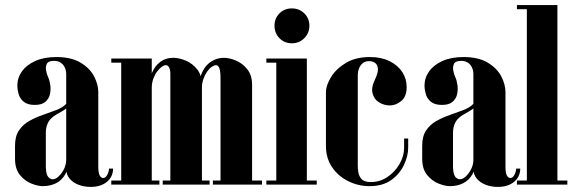

<svg xmlns="http://www.w3.org/2000/svg" viewBox="-20 -725 2255 754"><path d="M48 -388Q48 -374 53 -356Q58 -338 73 -325.5Q88 -313 117 -313Q144 -313 158 -325Q172 -337 176 -354.5Q180 -372 177.5 -390.5Q175 -409 169 -422Q165 -430 161.5 -445.5Q158 -461 163.5 -473.5Q169 -486 192 -486Q207 -486 217.5 -479.5Q228 -473 234 -461Q240 -449 240 -433V-62Q240 -40 253 -24Q266 -8 288 0.5Q310 9 336 9Q376 9 400 -11Q424 -31 424 -63H408Q408 -52 401.5 -39Q395 -26 385 -26Q377 -26 371.5 -36Q366 -46 366 -70V-363Q366 -394 349 -426Q332 -458 295.5 -479.5Q259 -501 201 -501Q153 -501 118.5 -485.5Q84 -470 66 -444.5Q48 -419 48 -388ZM240 -317Q225 -302 200 -292.5Q175 -283 147.5 -273.5Q120 -264 95 -250Q70 -236 54.5 -213Q39 -190 39 -153V-102Q39 -61 58.5 -37.5Q78 -14 103.5 -4Q129 6 148 6Q177 6 200 -5.5Q223 -17 236.5 -41Q250 -65 250 -100L262 -59V-317ZM240 -299V-98Q240 -78 231 -60.5Q222 -43 210 -32Q198 -21 187 -21Q180 -21 173.5 -26Q167 -31 163.5 -42Q160 -53 160 -70V-202Q160 -222 165.5 -236Q171 -250 180 -259Q189 -268 200 -274.5Q211 -281 221 -286.5Q231 -292 240 -299Z M566 0V-381Q566 -414 577.5 -440.5Q589 -467 610 -482.5Q631 -498 660 -498Q683 -498 709.5 -487Q736 -476 754.5 -452.5Q773 -429 773 -392V0H649V-437Q649 -445 647 -452.5Q645 -460 641 -464.5Q637 -469 631 -469Q624 -469 615 -462.5Q606 -456 597 -444Q588 -432 582 -415.5Q576 -399 576 -380V0ZM456 0V-495H576V0ZM576 0V-16H606V0ZM417 0V-16H456V0ZM417 -479V-495H456V-479ZM773 0V-16H803V0ZM619 0V-16H649V0ZM763 0V-384Q763 -421 776.5 -446.5Q790 -472 812 -485Q834 -498 859 -498Q881 -498 907 -487Q933 -476 951.5 -452.5Q970 -429 970 -392V0H846V-417Q846 -445 841.5 -457Q837 -469 828 -469Q821 -469 811.5 -462.5Q802 -456 793.5 -444Q785 -432 779 -415.5Q773 -399 773 -380V0ZM816 0V-16H846V0ZM970 0V-16H1009V0Z M1065 -495H1185V0H1065ZM1185 0V-16H1224V0ZM1026 0V-16H1065V0ZM1026 -479V-495H1065V-479ZM1058 -624Q1058 -653 1077.5 -672.5Q1097 -692 1126 -692Q1155 -692 1175 -672.5Q1195 -653 1195 -624Q1195 -595 1175 -575Q1155 -555 1126 -555Q1097 -555 1077.5 -575Q1058 -595 1058 -624Z M1260 -363Q1260 -389 1279.5 -421.5Q1299 -454 1337.5 -477.5Q1376 -501 1433 -501Q1477 -501 1509.5 -485Q1542 -469 1559.5 -442.5Q1577 -416 1577 -383Q1577 -346 1556 -328.5Q1535 -311 1511 -311Q1488 -311 1468.5 -323Q1449 -335 1443 -358.5Q1437 -382 1454 -416Q1466 -442 1464 -457Q1462 -472 1452 -478.5Q1442 -485 1430 -485Q1408 -485 1396.5 -468.5Q1385 -452 1385 -430V-75Q1385 -49 1391.5 -34.5Q1398 -20 1409.5 -15Q1421 -10 1436 -10Q1472 -10 1501.5 -30Q1531 -50 1549 -81Q1567 -112 1567 -145V-181H1583V-145Q1583 -113 1566.5 -77.5Q1550 -42 1516.5 -18Q1483 6 1431 6Q1387 6 1347.5 -13.5Q1308 -33 1284 -68.5Q1260 -104 1260 -152Z M1647 -388Q1647 -374 1652 -356Q1657 -338 1672 -325.5Q1687 -313 1716 -313Q1743 -313 1757 -325Q1771 -337 1775 -354.5Q1779 -372 1776.5 -390.5Q1774 -409 1768 -422Q1764 -430 1760.5 -445.5Q1757 -461 1762.5 -473.5Q1768 -486 1791 -486Q1806 -486 1816.5 -479.5Q1827 -473 1833 -461Q1839 -449 1839 -433V-62Q1839 -40 1852 -24Q1865 -8 1887 0.5Q1909 9 1935 9Q1975 9 1999 -11Q2023 -31 2023 -63H2007Q2007 -52 2000.5 -39Q1994 -26 1984 -26Q1976 -26 1970.5 -36Q1965 -46 1965 -70V-363Q1965 -394 1948 -426Q1931 -458 1894.5 -479.5Q1858 -501 1800 -501Q1752 -501 1717.5 -485.5Q1683 -470 1665 -444.5Q1647 -419 1647 -388ZM1839 -317Q1824 -302 1799 -292.5Q1774 -283 1746.5 -273.5Q1719 -264 1694 -250Q1669 -236 1653.5 -213Q1638 -190 1638 -153V-102Q1638 -61 1657.5 -37.5Q1677 -14 1702.5 -4Q1728 6 1747 6Q1776 6 1799 -5.5Q1822 -17 1835.5 -41Q1849 -65 1849 -100L1861 -59V-317ZM1839 -299V-98Q1839 -78 1830 -60.5Q1821 -43 1809 -32Q1797 -21 1786 -21Q1779 -21 1772.5 -26Q1766 -31 1762.5 -42Q1759 -53 1759 -70V-202Q1759 -222 1764.5 -236Q1770 -250 1779 -259Q1788 -268 1799 -274.5Q1810 -281 1820 -286.5Q1830 -292 1839 -299Z M2049 0V-705H2169V0ZM2169 0V-16H2208V0ZM2010 0V-16H2049V0ZM2010 -689V-705H2049V-689Z"/></svg>

Font: Emberly Black
Style: Regular
Weight: 900
Designer: Rajesh Rajput
Foundry: Rajesh Rajput
Version: Version 1.000